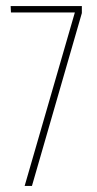

<svg xmlns="http://www.w3.org/2000/svg" viewBox="-20 -611 319 631"><path d="M61 0 226 -570H16L15 -591H249V-568L85 0Z"/></svg>

Font: Alumni Sans SC Thin
Style: Regular
Weight: 100
Designer: Robert E. Leuschke
Foundry: Robert E. Leuschke
Version: Version 1.018